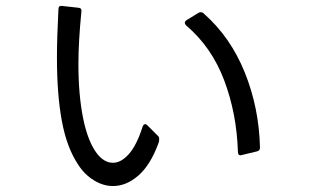

<svg xmlns="http://www.w3.org/2000/svg" viewBox="-20 -613 1040 644"><path d="M171 -420Q171 -485 176 -582Q176 -595 189 -593L243 -587Q255 -586 253 -574Q243 -472 243 -399Q243 -294 259 -215.5Q275 -137 306 -97Q330 -67 359 -67Q386 -67 412 -96Q438 -125 458 -187Q460 -194 464.5 -196Q469 -198 474 -193L510 -157Q514 -154 514 -147Q514 -139 512 -134Q485 -60 444.5 -24.5Q404 11 359 11Q326 11 294.5 -8.5Q263 -28 242 -61Q204 -118 187.5 -207Q171 -296 171 -420ZM787 -92Q778 -92 778 -104Q774 -232 732 -343.5Q690 -455 604 -528Q600 -532 600 -537Q600 -541 605 -545L646 -570Q649 -572 653 -572Q659 -572 663 -568Q753 -489 801 -370Q849 -251 852 -118Q852 -107 841 -105L791 -93Z"/></svg>

Font: LINE Seed JP_TTF Regular
Style: Regular
Weight: 400
Designer: LINE & Fontrix & Fontworks
Version: Version 1.002